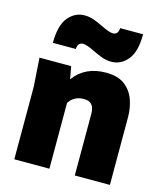

<svg xmlns="http://www.w3.org/2000/svg" viewBox="-117 -884 830 972"><g transform="rotate(15 297.5 -398.0)"><path d="M551 0H367V-325Q367 -337 363.5 -351Q360 -365 348.5 -375.5Q337 -386 311 -386Q261 -386 234 -345V0H50V-380L40 -530H206L218 -464Q276 -544 386 -544Q449 -544 485 -516Q521 -488 536 -445Q551 -402 551 -355ZM396 -604Q369 -604 344 -613.5Q319 -623 297 -634Q254 -655 236 -655Q208 -655 206 -620H86Q86 -712 121 -754Q156 -796 206 -796Q233 -796 258 -786.5Q283 -777 305 -766Q348 -745 366 -745Q394 -745 396 -780H516Q516 -688 481 -646Q446 -604 396 -604Z"/></g></svg>

Font: Tanohe Sans Black
Style: Regular
Weight: 900
Designer: Village Type and Design LLC & Cristiano Sobral
Foundry: Cooper Hewitt Smithsonian Design Museum
Version: Version 1.00;March 11, 2020;FontCreator 12.0.0.2522 64-bit; 